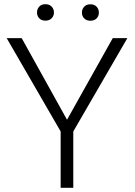

<svg xmlns="http://www.w3.org/2000/svg" viewBox="-20 -892 639 912"><path d="M298.3 -323.2 515.6 -710.9H585L328.1 -267.6V0H268.1V-267.6L11.7 -710.9H83ZM155.8 -832.5Q155.8 -849.1 166.3 -860.6Q176.8 -872.1 195.8 -872.1Q214.4 -872.1 225.3 -860.6Q236.3 -849.1 236.3 -832.5Q236.3 -816.4 225.3 -805.2Q214.4 -793.9 195.8 -793.9Q176.8 -793.9 166.3 -805.2Q155.8 -816.4 155.8 -832.5ZM369.1 -832Q369.1 -848.6 379.9 -860.1Q390.6 -871.6 409.2 -871.6Q428.2 -871.6 439 -860.1Q449.7 -848.6 449.7 -832Q449.7 -815.9 439 -804.7Q428.2 -793.5 409.2 -793.5Q390.6 -793.5 379.9 -804.7Q369.1 -815.9 369.1 -832Z"/></svg>

Font: Melbourne
Style: Light
Weight: 300
Designer: Google
Version: Version 2.000980; 2014